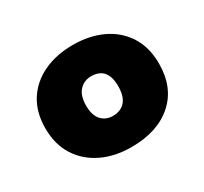

<svg xmlns="http://www.w3.org/2000/svg" viewBox="-102 -690 789 741"><g transform="rotate(-30 292.5 -319.5)"><path d="M293 -92Q219 -92 162 -119.5Q105 -147 72.5 -198Q40 -249 40 -321Q40 -392 72 -442.5Q104 -493 161 -520Q218 -547 292 -547Q366 -547 423 -520Q480 -493 512.5 -442Q545 -391 545 -319Q545 -212 477 -152Q409 -92 293 -92ZM291 -232Q325 -232 345 -254Q365 -276 365 -322Q365 -407 293 -407Q261 -407 240.5 -384.5Q220 -362 220 -318Q220 -275 239.5 -253.5Q259 -232 291 -232Z"/></g></svg>

Font: Noto Sans Devanagari UI Black
Style: Regular
Weight: 900
Designer: Jelle Bosma - Monotype Design Team
Foundry: Monotype Imaging Inc.
Version: Version 2.003; ttfautohint (v1.8.4.7-5d5b)